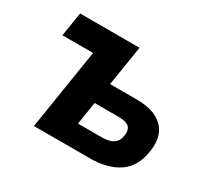

<svg xmlns="http://www.w3.org/2000/svg" viewBox="-142 -914 1200 1123"><g transform="rotate(30 457.5 -352.5)"><path d="M198 0 284 -543H77L103 -705H504L461 -435H640Q721 -435 774 -409Q827 -383 849.5 -333.5Q872 -284 860 -209Q843 -100 768.5 -50Q694 0 579 0ZM414 -141H576Q626 -141 653 -160Q680 -179 685 -218Q691 -257 671 -275.5Q651 -294 600 -294H438Z"/></g></svg>

Font: Nunito Sans 6pt Black
Style: Italic
Weight: 900
Italic angle: -9°
Version: Version 3.101;gftools[0.9.27]